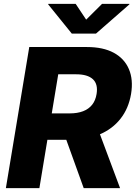

<svg xmlns="http://www.w3.org/2000/svg" viewBox="-20 -970 701 990"><path d="M10.3 0 130.9 -727.5H428.7Q511.7 -727.5 566.4 -698Q621.1 -668.5 644.5 -614Q668 -559.6 655.8 -485.4Q643.1 -410.6 601.3 -357.7Q559.6 -304.7 493.7 -276.9Q427.7 -249 343.8 -249H154.8L177.2 -385.3H339.4Q379.4 -385.3 408.4 -396.5Q437.5 -407.7 455.1 -429.9Q472.7 -452.1 478 -485.4Q486.3 -536.1 459 -561.5Q431.6 -586.9 373 -586.9H280.3L183.1 0ZM411.6 0 292 -332H475.1L599.1 0ZM370.1 -950.2 424.3 -868.7 506.3 -950.2H647.5L647 -947.3L475.1 -796.9H350.1L228.5 -947.3L229 -950.2Z"/></svg>

Font: Inter 17pt ExtraBold
Style: Italic
Weight: 800
Italic angle: -9.3988°
Version: Version 4.001;git-66647c0bb